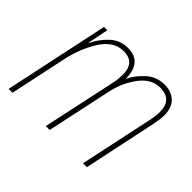

<svg xmlns="http://www.w3.org/2000/svg" viewBox="-120 -723 909 909"><g transform="rotate(45 334.0 -268.5)"><path d="M44 0 104 -283Q123 -373 167 -442.5Q211 -512 277 -512Q353 -512 353 -430Q353 -419 351.5 -402Q350 -385 346 -368L267 0H293L363 -327Q378 -398 420 -455Q462 -512 522 -512Q602 -512 602 -428Q602 -403 594 -366L516 0H542L619 -364Q622 -380 625 -398.5Q628 -417 628 -432Q628 -484 600 -510.5Q572 -537 527 -537Q473 -537 435 -502.5Q397 -468 377 -427H376Q377 -477 354 -507Q331 -537 281 -537Q228 -537 190.5 -501.5Q153 -466 133 -422H131L152 -527H130L18 0Z"/></g></svg>

Font: Noto Sans Display SemiCondensed Thin
Style: Italic
Weight: 250
Width: 4
Designer: Monotype Design team
Foundry: Monotype Imaging Inc.
Version: 1.000